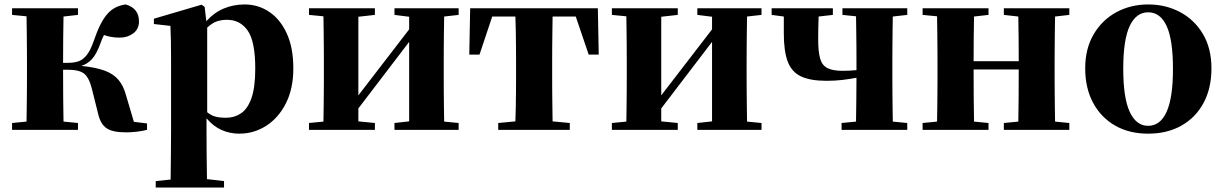

<svg xmlns="http://www.w3.org/2000/svg" viewBox="-20 -583 5494 862"><path d="M581.1 -36.1 640.1 -28.8V0Q619.6 5.4 594.2 8.3Q568.8 11.2 544.9 11.2Q485.8 11.2 458.7 -7.1Q431.6 -25.4 420.9 -70.8L392.1 -186Q379.4 -235.4 357.2 -252.7Q335 -270 283.2 -270H263.2Q263.2 -206.1 263.7 -143.3Q264.2 -80.6 265.1 -37.1L330.1 -30.8V0H34.2V-30.8L99.1 -37.1Q99.6 -65.9 100.1 -102.1Q100.6 -138.2 100.8 -174.1Q101.1 -210 101.1 -237.8V-308.1Q101.1 -335.9 100.8 -371.8Q100.6 -407.7 100.1 -444.1Q99.6 -480.5 99.1 -509.8L34.2 -516.1V-545.9H330.1V-516.1L265.1 -508.8Q264.2 -466.3 263.7 -408.4Q263.2 -350.6 263.2 -300.8H283.2Q307.6 -300.8 328.4 -306.4Q349.1 -312 367.4 -333.3Q385.7 -354.5 401.9 -401.9Q429.2 -482.9 461.7 -520Q494.1 -557.1 544.9 -563Q604 -545.4 604 -486.8Q604 -452.6 578.4 -433.3Q552.7 -414.1 518.1 -414.1Q497.1 -414.1 480.2 -417Q463.4 -419.9 446.8 -425.8Q439 -411.1 431.2 -389.2Q413.1 -339.4 392.6 -317.4Q372.1 -295.4 345.2 -287.1Q409.2 -280.8 449.2 -266.1Q489.3 -251.5 512 -224.4Q534.7 -197.3 545.9 -154.8Z M910.2 -459V-79.1Q928.7 -64 948.5 -59.1Q968.3 -54.2 993.2 -54.2Q1032.2 -54.2 1062.3 -74.5Q1092.3 -94.7 1109.1 -143.1Q1126 -191.4 1126 -274.9Q1126 -397.5 1092 -445.8Q1058.1 -494.1 999 -494.1Q976.6 -494.1 955.6 -487.8Q934.6 -481.4 910.2 -459ZM898.9 -551.8 906.2 -487.8Q941.4 -526.9 984.9 -544.9Q1028.3 -563 1078.1 -563Q1139.2 -563 1188.7 -529.8Q1238.3 -496.6 1267.6 -432.6Q1296.9 -368.7 1296.9 -275.9Q1296.9 -185.1 1263.7 -119.4Q1230.5 -53.7 1175.3 -18.3Q1120.1 17.1 1054.2 17.1Q1012.7 17.1 975.6 1Q938.5 -15.1 907.2 -51.8V6.8Q907.2 51.8 907.7 107.2Q908.2 162.6 909.2 221.2L985.8 230V258.8H679.2V230L746.1 223.1Q746.6 163.6 747.3 108.2Q748 52.7 748 6.8V-319.8Q748 -368.7 747.3 -399.9Q746.6 -431.2 745.1 -466.8L670.9 -475.1V-499L885.3 -562Z M2039.1 -516.1 1974.1 -508.8Q1973.6 -480 1973.1 -443.8Q1972.7 -407.7 1972.4 -371.8Q1972.2 -335.9 1972.2 -308.1V-237.8Q1972.2 -210 1972.4 -174.1Q1972.7 -138.2 1973.1 -102.1Q1973.6 -65.9 1974.1 -37.1L2039.1 -30.8V0H1751V-30.8L1816.9 -38.1V-395L1588.9 -96.2V-38.1L1663.1 -30.8V0H1367.2V-30.8L1432.1 -37.1Q1432.6 -65.9 1433.1 -102.1Q1433.6 -138.2 1433.8 -174.1Q1434.1 -210 1434.1 -237.8V-308.1Q1434.1 -335.9 1433.8 -371.8Q1433.6 -407.7 1433.1 -444.1Q1432.6 -480.5 1432.1 -509.8L1367.2 -516.1V-545.9H1663.1V-516.1L1588.9 -507.8V-154.8L1816.9 -451.2V-507.8L1751 -516.1V-545.9H2039.1Z M2564.9 -508.8H2460.9Q2460.4 -480 2460 -443.8Q2459.5 -407.7 2459.2 -371.8Q2459 -335.9 2459 -308.1V-237.8Q2459 -210 2459.2 -174.3Q2459.5 -138.7 2460 -102.8Q2460.4 -66.9 2460.9 -38.1L2538.1 -30.8V0H2216.8V-30.8L2293.9 -38.1Q2294.9 -66.9 2295.7 -102.8Q2296.4 -138.7 2296.6 -174.3Q2296.9 -210 2296.9 -237.8V-308.1Q2296.9 -335.9 2296.6 -371.8Q2296.4 -407.7 2295.7 -443.8Q2294.9 -480 2293.9 -508.8H2189.9L2132.8 -337.9H2086.9L2090.8 -545.9H2664.1L2668 -337.9H2623Z M3398.9 -516.1 3334 -508.8Q3333.5 -480 3333 -443.8Q3332.5 -407.7 3332.3 -371.8Q3332 -335.9 3332 -308.1V-237.8Q3332 -210 3332.3 -174.1Q3332.5 -138.2 3333 -102.1Q3333.5 -65.9 3334 -37.1L3398.9 -30.8V0H3110.8V-30.8L3176.8 -38.1V-395L2948.7 -96.2V-38.1L3022.9 -30.8V0H2727.1V-30.8L2792 -37.1Q2792.5 -65.9 2793 -102.1Q2793.5 -138.2 2793.7 -174.1Q2793.9 -210 2793.9 -237.8V-308.1Q2793.9 -335.9 2793.7 -371.8Q2793.5 -407.7 2793 -444.1Q2792.5 -480.5 2792 -509.8L2727.1 -516.1V-545.9H3022.9V-516.1L2948.7 -507.8V-154.8L3176.8 -451.2V-507.8L3110.8 -516.1V-545.9H3398.9Z M4053.2 -516.1 3988.3 -508.8Q3987.8 -480 3987.3 -443.8Q3986.8 -407.7 3986.6 -371.8Q3986.3 -335.9 3986.3 -308.1V-237.8Q3986.3 -210 3986.6 -174.1Q3986.8 -138.2 3987.3 -102.1Q3987.8 -65.9 3988.3 -37.1L4053.2 -30.8V0H3758.3V-30.8L3823.2 -37.1Q3823.7 -79.1 3824.5 -134.8Q3825.2 -190.4 3825.2 -233.9Q3794.9 -228 3761.7 -224.1Q3728.5 -220.2 3690.9 -220.2Q3618.2 -220.2 3576.2 -240Q3534.2 -259.8 3516.6 -306.4Q3499 -353 3499 -433.1V-508.8L3444.3 -516.1V-545.9H3719.2V-516.1L3655.3 -508.8Q3654.3 -485.8 3653.8 -459.7Q3653.3 -433.6 3653.3 -405.8Q3653.3 -351.6 3661.9 -320.8Q3670.4 -290 3694.3 -277.6Q3718.3 -265.1 3763.2 -265.1Q3793.5 -265.1 3825.2 -268.1V-308.1Q3825.2 -335.9 3825 -371.8Q3824.7 -407.7 3824.2 -444.1Q3823.7 -480.5 3823.2 -509.8L3762.2 -516.1V-545.9H4053.2Z M4780.8 -516.1 4716.8 -508.8Q4716.3 -480 4715.8 -443.8Q4715.3 -407.7 4715.1 -371.8Q4714.8 -335.9 4714.8 -308.1V-237.8Q4714.8 -210 4715.1 -174.1Q4715.3 -138.2 4715.8 -102.1Q4716.3 -65.9 4716.8 -37.1L4780.8 -30.8V0H4486.8V-30.8L4551.8 -37.1Q4552.7 -80.6 4553.2 -143.8Q4553.7 -207 4553.7 -271H4351.1Q4351.1 -207 4351.6 -143.8Q4352.1 -80.6 4353 -37.1L4418 -30.8V0H4122.1V-30.8L4187 -37.1Q4187.5 -65.9 4188 -102.1Q4188.5 -138.2 4188.7 -174.1Q4189 -210 4189 -237.8V-308.1Q4189 -335.9 4188.7 -371.8Q4188.5 -407.7 4188 -444.1Q4187.5 -480.5 4187 -509.8L4122.1 -516.1V-545.9H4418V-516.1L4353 -508.8Q4352.1 -467.8 4351.6 -411.6Q4351.1 -355.5 4351.1 -308.1H4553.7Q4553.7 -355.5 4553.2 -411.6Q4552.7 -467.8 4551.8 -508.8L4486.8 -516.1V-545.9H4780.8Z M5134.8 17.1Q5049.3 17.1 4985.8 -19.5Q4922.4 -56.2 4887.2 -122.1Q4852.1 -188 4852.1 -275.9Q4852.1 -364.3 4889.9 -428.7Q4927.7 -493.2 4991.9 -528.1Q5056.2 -563 5134.8 -563Q5213.9 -563 5278.3 -528.6Q5342.8 -494.1 5380.9 -429.9Q5418.9 -365.7 5418.9 -275.9Q5418.9 -186.5 5383.3 -120.6Q5347.7 -54.7 5283.7 -18.8Q5219.7 17.1 5134.8 17.1ZM5134.8 -18.1Q5189 -18.1 5217.5 -80.8Q5246.1 -143.6 5246.1 -273.9Q5246.1 -405.3 5217.5 -466.6Q5189 -527.8 5134.8 -527.8Q5081.1 -527.8 5052 -466.6Q5022.9 -405.3 5022.9 -273.9Q5022.9 -143.6 5052 -80.8Q5081.1 -18.1 5134.8 -18.1Z"/></svg>

Font: Source Han Serif JP Heavy
Style: Regular
Weight: 900
Designer: Ryoko NISHIZUKA  (kana & ideographs); Frank Grießhammer (Latin, Greek & Cyrillic); Wenlong ZHANG  (bopomofo); Sandoll Co
Foundry: Adobe Systems Incorporated
Version: Version 1.001;PS 1.001;hotconv 16.6.54;makeotf.lib2.5.65590